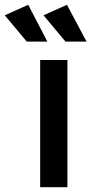

<svg xmlns="http://www.w3.org/2000/svg" viewBox="-79 -783 382 803"><path d="M39 -763 119 -609H33L-59 -719ZM201 -763 283 -609H195L103 -719ZM89 -532H203V0H89Z"/></svg>

Font: Steamflix Grotesk
Style: Regular
Weight: 400
Designer: Julieta Ulanovsky
Foundry: Julieta Ulanovsky
Version: Version 4.000;PS 004.000;hotconv 1.0.88;makeotf.lib2.5.64775